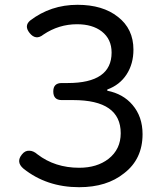

<svg xmlns="http://www.w3.org/2000/svg" viewBox="-20 -767 659 800"><path d="M310 13Q174 13 77 -65Q46 -92 71 -123Q84 -140 102 -139Q119 -139 136 -124Q209 -68 310 -68Q384 -68 432 -105Q483 -145 483 -212Q483 -350 285 -350H237Q202 -350 202 -386Q202 -421 237 -421H262Q445 -421 445 -548Q445 -604 404 -636Q365 -666 301 -666Q225 -666 161 -623Q129 -597 103 -630Q80 -659 105 -681Q191 -747 303 -747Q408 -747 471 -697Q536 -647 536 -560Q536 -501 507.5 -457Q479 -413 427 -394V-389Q493 -376 532 -330Q574 -281 574 -208Q574 -104 497 -45Q425 13 310 13Z"/></svg>

Font: GenSenRounded JP R
Style: Regular
Weight: 400
Version: Version 1.501;PS 1;hotconv 16.6.51;makeotf.lib2.5.65220